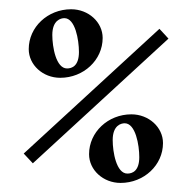

<svg xmlns="http://www.w3.org/2000/svg" viewBox="-20 -406 389 421"><path d="M42 -58.6 52 -47.9 349.4 -321.3 339.6 -332 329.6 -342.8 32 -69.3ZM268.1 -155.3C216.8 -155.3 175.3 -116.2 175.3 -67.9C175.3 -33.2 206.3 -4.9 244.4 -4.9C295.7 -4.9 337.4 -43.9 337.4 -92.3C337.4 -127 306.2 -155.3 268.1 -155.3ZM259.3 -25.4C235.1 -25.4 227.1 -72.8 227.1 -98.9C227.1 -131.3 245.6 -135.7 253.4 -135.7C277.3 -135.7 285.4 -87.9 285.4 -61.5C285.4 -30.5 269.8 -25.4 259.3 -25.4ZM136 -385.7C84.7 -385.7 43 -346.7 43 -298.3C43 -263.7 74 -235.4 112.1 -235.4C163.3 -235.4 205.1 -274.4 205.1 -322.8C205.1 -357.4 174.1 -385.7 136 -385.7ZM127 -255.9C102.8 -255.9 94.7 -303.2 94.7 -329.3C94.7 -361.8 113.5 -366.2 121.1 -366.2C145 -366.2 153.1 -318.4 153.1 -292C153.1 -261 137.5 -255.9 127 -255.9Z"/></svg>

Font: RisaltypS01
Style: Medium
Weight: 500
Italic angle: -9°
Designer: gluk
Foundry: gluk
Version: Version 0.24